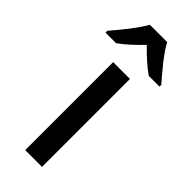

<svg xmlns="http://www.w3.org/2000/svg" viewBox="-290 -799 832 832"><g transform="rotate(45 126.5 -383.0)"><path d="M179 -766H73C49 -722 -3 -659 -39 -617V-606H26C57 -628 92 -660 125 -695C159 -660 194 -628 226 -606H292V-617C256 -658 202 -721 179 -766ZM178 0V-539H75V0Z"/></g></svg>

Font: Noto Sans Devanagari UI SemiCondensed Medium
Style: Regular
Weight: 500
Width: 4
Designer: Jelle Bosma - Monotype Design Team
Foundry: Monotype Imaging Inc.
Version: Version 2.004